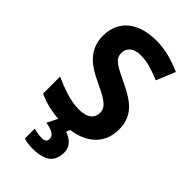

<svg xmlns="http://www.w3.org/2000/svg" viewBox="-288 -806 1128 1128"><g transform="rotate(45 275.5 -242.0)"><path d="M379 122C379 73 340 43 300 30L310 6C439 -12 511 -88 511 -198C511 -310 446 -360 337 -412C247 -455 202 -475 202 -526C202 -569 234 -598 291 -598C345 -598 393 -583 459 -556L508 -674C434 -706 370 -724 296 -724C147 -724 54 -649 54 -521C54 -391 158 -340 224 -308C303 -270 363 -244 363 -191C363 -147 334 -115 260 -115C188 -115 114 -144 46 -174V-33C95 -9 153 5 214 9L181 75C241 84 262 104 262 128C262 151 246 158 227 158C207 158 176 153 157 148V230C176 236 199 240 228 240C342 240 379 197 379 122Z"/></g></svg>

Font: Noto Sans Malayalam
Style: Bold
Weight: 700
Designer: Jelle Bosma - Monotype Design Team
Foundry: Monotype Imaging Inc.
Version: Version 2.104